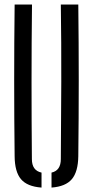

<svg xmlns="http://www.w3.org/2000/svg" viewBox="-20 -820 410 846"><path d="M44.5 -131.5Q40.5 -465.5 44.5 -800H121Q119 -633 119 -459.5Q119 -286 120.5 -119Q120.5 -68.5 163 -59.5V6.5Q100 2 72.5 -30.5Q45 -63 44.5 -131.5ZM207 6.5V-59.5Q248 -68.5 248 -119Q249.5 -286 250 -459.5Q250.5 -633 248 -800H325Q329 -465.5 325 -131.5Q324 -63 296.5 -30.5Q269 2 207 6.5Z"/></svg>

Font: Big Shoulders Stencil Display Medium
Style: Regular
Weight: 500
Designer: Patric King
Foundry: XO Type Co
Version: Version 1.000